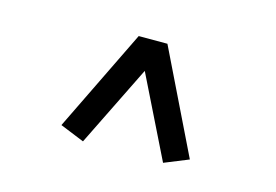

<svg xmlns="http://www.w3.org/2000/svg" viewBox="-53 -784 705 491"><g transform="rotate(15 300.0 -538.5)"><path d="M130 -416 262 -687H338L470 -416L406 -390L300 -605L194 -390Z"/></g></svg>

Font: Wittgenstein
Style: Regular
Weight: 400
Designer: Jörg Drees
Foundry: Jörg Drees
Version: Version 1.003;Glyphs 3.1.2 (3151)